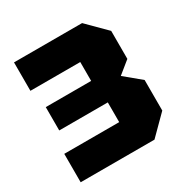

<svg xmlns="http://www.w3.org/2000/svg" viewBox="-135 -672 758 784"><g transform="rotate(-30 244.5 -280.0)"><path d="M460 -87 373 0H25V-134H284V-227H55V-337H269V-426H34V-560H355L442 -473V-341L384 -294L460 -231Z"/></g></svg>

Font: Tektur SemiCondensed
Style: Bold
Weight: 700
Width: 4
Designer: Adam Jagosz
Foundry: Adam Jagosz
Version: Version 1.005;gftools[0.9.30]